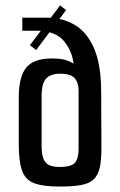

<svg xmlns="http://www.w3.org/2000/svg" viewBox="-20 -685 443 706"><path d="M200 1Q139 1 106.5 -11Q74 -23 61.5 -56.5Q49 -90 49 -156V-326Q49 -403 76.5 -436.5Q104 -470 170 -470Q204 -470 222.5 -464Q241 -458 259 -446L252 -439Q248 -494 216 -533Q184 -572 115 -572H62V-620H153Q209 -620 254 -594Q299 -568 325.5 -508Q352 -448 352 -346L353 -140Q353 -95 346.5 -67.5Q340 -40 324 -25Q308 -10 277.5 -4.5Q247 1 200 1ZM200 -71Q241 -71 255 -86Q269 -101 269 -138V-353Q269 -381 254.5 -397.5Q240 -414 201 -414Q180 -414 164.5 -407Q149 -400 141 -382.5Q133 -365 133 -332V-149Q133 -118 140 -101Q147 -84 161.5 -77.5Q176 -71 200 -71ZM113 -501 90 -519 201 -665 223 -648Z"/></svg>

Font: Smooch Sans Thin SemiBold
Style: Regular
Weight: 600
Version: Version 1.010